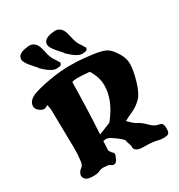

<svg xmlns="http://www.w3.org/2000/svg" viewBox="-210 -1027 1114 1196"><g transform="rotate(-30 347.0 -429.5)"><path d="M356.4 -888.2H364.7Q408.7 -887.2 423.8 -834Q427.2 -821.3 434.6 -790Q441.9 -758.8 456.5 -737.5Q471.2 -716.3 474.6 -707.5L479 -704.6V-697.8Q479 -687 465.8 -681.2L449.7 -679.7L443.4 -678.7H439.9Q406.7 -678.7 350.6 -732.4L345.7 -736.3V-740.2Q343.3 -744.1 323.7 -764.6Q278.8 -813 278.3 -835V-839.8Q278.3 -880.9 356.4 -887.7ZM170.9 -888.2H179.2Q223.1 -887.2 238.3 -834Q241.7 -821.3 249 -790Q256.3 -758.8 271 -737.5Q285.6 -716.3 289.1 -707.5L293.5 -704.6V-697.8Q293.5 -687 280.3 -681.2L264.2 -679.7L257.8 -678.7H254.4Q221.2 -678.7 165 -732.4L160.2 -736.3V-740.2Q157.7 -744.1 138.2 -764.6Q93.3 -813 92.8 -835V-839.8Q92.8 -880.9 170.9 -887.7ZM336.9 -563.5Q311.5 -563.5 298.8 -557.6H297.9Q295.4 -372.1 284.7 -189H286.6L371.1 -222.7Q460.4 -333 460.9 -439.5V-440.4Q460.9 -499.5 424.3 -558.6Q366.2 -563.5 339.4 -563.5ZM261.2 17.6Q250.5 12.7 233.4 2.9H231.4L198.2 0Q181.6 0 170.4 5.9Q149.9 15.6 128.4 15.6H113.3Q56.2 15.6 52.7 -24.9V-28.3Q59.1 -53.2 75.9 -64.2Q92.8 -75.2 96.2 -100.1Q102.5 -142.6 102.5 -194.3L97.7 -478Q97.7 -478 97.7 -478.5Q97.7 -481 91.8 -510.7Q71.8 -499.5 60.5 -499.5Q60.5 -499.5 59.6 -500Q47.9 -500 29.1 -514.4Q10.3 -528.8 10.3 -548.3Q10.3 -589.8 67.4 -611.3Q103 -625 180.2 -639.2Q262.7 -654.3 329.8 -654.3Q397 -654.3 439.9 -649.2Q482.9 -644 491 -643.1Q499 -642.1 506.3 -640.9Q513.7 -639.6 520.5 -638.7Q560.1 -631.8 582.5 -620.8Q605 -609.9 627.9 -578.1Q666 -525.4 666 -479.2Q666 -433.1 646 -363.3Q624.5 -287.6 595.2 -258.3Q565.9 -229 536.1 -214.8Q506.3 -200.7 496.1 -195.8Q476.1 -186 465.8 -180.2Q500.5 -144.5 516.6 -136.7Q546.4 -122.1 574 -93.5Q601.6 -64.9 624.8 -60.8Q647.9 -56.6 652.6 -50.8Q657.2 -44.9 658.4 -41.7Q659.7 -38.6 660.6 -34.2Q662.1 -26.4 662.1 -8.8Q662.1 23.9 638.7 26.9Q626.5 28.8 615.2 28.8Q594.7 28.8 575.7 23.4Q545.9 14.6 481.4 14.6Q417 14.6 417 -22.5V-24.4L418 -27.8L404.8 -69.3V-72.3Q404.8 -87.9 334 -134.3Q316.9 -145.5 300.3 -145.5L281.7 -143.1L278.3 -75.7L289.1 -58.6Q304.2 -45.9 304.2 -38.6V-31.7L290 1.5Q288.6 2.9 287.8 3.9Q287.1 4.9 286.6 5.4Q280.8 14.2 272.9 16.6Z"/></g></svg>

Font: Drukaatie burti
Style: Heavy
Weight: 800
Version: Version 0.14